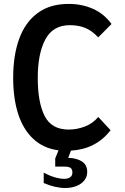

<svg xmlns="http://www.w3.org/2000/svg" viewBox="-20 -755 640 984"><path d="M204 183V130Q232 145 259.5 153.2Q287 161.5 309 161.5Q328 161.5 339.5 153.5Q351 145.5 351 129.5Q351 113 342.2 106Q333.5 99 313 99H263V57L280 15.5Q203 5.5 151 -42.8Q99 -91 73.2 -170.8Q47.5 -250.5 47.5 -356Q47.5 -471.5 78.5 -556.5Q109.5 -641.5 173 -688.2Q236.5 -735 331.5 -735Q399.5 -735 456.5 -709.8Q513.5 -684.5 551.5 -632L483.5 -563.5Q450 -599 415.5 -612.5Q381 -626 338 -626Q251.5 -626 212.5 -553.2Q173.5 -480.5 173.5 -356Q173.5 -229.5 209 -160.2Q244.5 -91 332 -91Q375 -91 415.5 -106.8Q456 -122.5 483.5 -155.5L547 -87.5Q471.5 9.5 343.5 17L329.5 54Q372.5 55 399.8 72.5Q427 90 427 125.5Q427 152 411.2 170.8Q395.5 189.5 370 199Q344.5 208.5 315 208.5Q262.5 208.5 204 183Z"/></svg>

Font: JuliaMono SemiBold
Style: Regular
Weight: 600
Monospace: yes
Designer: cormullion
Foundry: corm
Version: Version 0.055; ttfautohint (v1.8.4)